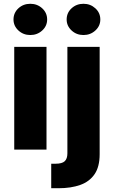

<svg xmlns="http://www.w3.org/2000/svg" viewBox="-20 -790 602 1014"><path d="M55.2 0V-542.5H225.6V0ZM140.1 -605Q103 -605 77.1 -629.2Q51.3 -653.3 51.3 -687Q51.3 -722.2 77.1 -746.1Q103 -770 140.1 -770Q176.8 -770 202.9 -746.1Q229 -722.2 229 -687Q229 -652.8 202.9 -628.9Q176.8 -605 140.1 -605ZM335.9 -542.5H506.3V24.4Q506.3 90.3 479.7 129.6Q453.1 168.9 404.3 186.5Q355.5 204.1 288.6 204.1H250.5V74.7H272.9Q308.1 74.7 322 61.3Q335.9 47.9 335.9 20ZM420.9 -605Q383.8 -605 357.9 -629.2Q332 -653.3 332 -687Q332 -722.2 357.9 -746.1Q383.8 -770 420.9 -770Q457.5 -770 483.6 -746.1Q509.8 -722.2 509.8 -687Q509.8 -652.8 483.6 -628.9Q457.5 -605 420.9 -605Z"/></svg>

Font: Inter 16pt ExtraBold
Style: Regular
Weight: 800
Version: Version 4.001;git-66647c0bb